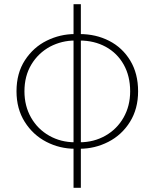

<svg xmlns="http://www.w3.org/2000/svg" viewBox="-20 -701 740 919"><path d="M59 -264Q59 -351 99.5 -413Q140 -475 204 -506.5Q268 -538 339 -538V-507Q276 -507 220 -478Q163 -447 130 -392Q97 -337 97 -264Q97 -194 128.5 -138.5Q160 -83 215.5 -51.5Q271 -20 339 -20V11Q266 11 202 -22Q138 -55 98.5 -117.5Q59 -180 59 -264ZM603 -264Q603 -337 572 -392Q541 -447 486 -477Q431 -507 361 -507V-538Q439 -538 502.5 -505.5Q566 -473 603.5 -411Q641 -349 641 -264Q641 -180 602 -117.5Q563 -55 498.5 -22Q434 11 361 11V-20Q429 -20 484.5 -51.5Q540 -83 571.5 -138.5Q603 -194 603 -264ZM332 -681H367V198H332Z"/></svg>

Font: Merged Yaku Han JP Thin
Style: Regular
Weight: 250
Designer: Ryoko NISHIZUKA 西塚涼子 (kana, bopomofo & ideographs); Paul D. Hunt (Latin, Greek & Cyrillic); Sandoll Communications 산돌커뮤니
Foundry: Adobe
Version: Version 2.004